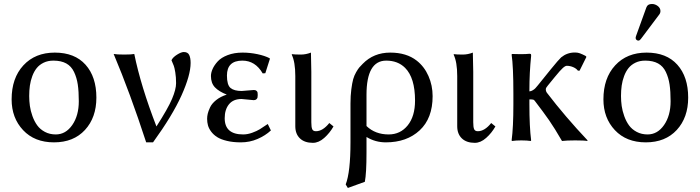

<svg xmlns="http://www.w3.org/2000/svg" viewBox="-20 -702 3499 960"><path d="M38.1 -205.1Q38.1 -311.5 96.9 -375.2Q155.8 -439 253.9 -439Q353.5 -439 407.7 -378.4Q461.9 -317.9 461.9 -213.9Q461.9 -114.3 404.8 -52.2Q347.7 9.8 250 9.8Q152.8 9.8 95.5 -51.3Q38.1 -112.3 38.1 -205.1ZM247.1 -398.9Q219.7 -398.9 198.5 -388.7Q177.2 -378.4 163.8 -361.8Q150.4 -345.2 141.6 -321.8Q132.8 -298.3 129.4 -273.9Q126 -249.5 126 -222.2Q126 -196.8 129.4 -172.4Q132.8 -147.9 142.3 -121.3Q151.9 -94.7 166.3 -75Q180.7 -55.2 204.6 -42.5Q228.5 -29.8 258.8 -29.8Q308.6 -29.8 341.3 -76.9Q374 -124 374 -195.8Q374 -245.1 368.9 -279.3Q363.8 -313.5 350.3 -342Q336.9 -370.6 311.3 -384.8Q285.6 -398.9 247.1 -398.9Z M762.2 -69.8Q820.3 -160.2 840.3 -207.8Q860.4 -255.4 860.4 -286.1Q860.4 -316.9 856.4 -340.3Q852.5 -363.8 849.1 -372.6Q845.7 -381.3 837.4 -400.9Q844.2 -415.5 865.2 -428.7Q886.2 -441.9 898.9 -441.9Q918.9 -441.9 926 -427.2Q933.1 -412.6 933.1 -387.2Q933.1 -326.2 887.5 -224.9Q841.8 -123.5 745.1 9.8H710.9Q630.4 -237.3 548.3 -432.1Q564.5 -429.2 601.1 -429.2Q638.2 -429.2 651.4 -432.1Q684.1 -271.5 762.2 -69.8Z M1191.9 -398.9Q1114.7 -398.9 1114.7 -324.2Q1114.7 -276.9 1132.8 -262Q1150.9 -247.1 1188.5 -247.1L1217.8 -249.5Q1247.1 -252 1249.5 -252Q1258.3 -252 1262.7 -247.8Q1267.1 -243.7 1267.8 -239.5Q1268.6 -235.4 1268.6 -227.1Q1268.6 -219.2 1267.6 -214.6Q1266.6 -210 1262 -205.6Q1257.3 -201.2 1248.5 -201.2Q1244.6 -201.2 1218.3 -204.1Q1191.9 -207 1187.5 -207Q1146.5 -207 1125 -180.7Q1103.5 -154.3 1103.5 -110.8Q1103.5 -29.8 1195.8 -29.8Q1217.8 -29.8 1241.2 -38.3Q1264.6 -46.9 1278.8 -55.7Q1293 -64.5 1318.8 -82L1334.5 -49.8Q1306.6 -23.9 1267.6 -7.1Q1228.5 9.8 1184.6 9.8Q1145 9.8 1114.5 2.4Q1084 -4.9 1065.7 -16.6Q1047.4 -28.3 1035.6 -44.2Q1023.9 -60.1 1019.8 -75.4Q1015.6 -90.8 1015.6 -107.9Q1015.6 -120.1 1018.6 -133.1Q1021.5 -146 1030.3 -165Q1039.1 -184.1 1060.5 -201.4Q1082 -218.8 1113.8 -229Q1074.2 -244.6 1054.4 -265.6Q1034.7 -286.6 1034.7 -321.8Q1034.7 -338.4 1043 -357.2Q1051.3 -376 1068.6 -395Q1085.9 -414.1 1118.4 -426.5Q1150.9 -439 1192.9 -439Q1230 -439 1267.1 -431.2Q1304.2 -423.3 1327.6 -411.1L1329.6 -408.2L1306.6 -335.9L1293.5 -335Q1256.3 -398.9 1191.9 -398.9Z M1456.5 -321.8Q1456.5 -392.1 1438.5 -429.2L1440.4 -431.2Q1452.1 -429.2 1484.4 -429.2Q1509.3 -429.2 1534.7 -439Q1536.6 -375 1536.6 -342.8V-90.8Q1536.6 -66.4 1541 -56.2Q1545.4 -45.9 1559.6 -45.9Q1593.8 -45.9 1626.5 -86.9L1647.5 -69.8Q1628.9 -37.1 1601.3 -12.5Q1573.7 12.2 1544.4 12.2Q1502.9 12.2 1479.7 -10Q1456.5 -32.2 1456.5 -70.8Z M1804.2 207 1719.2 237.8 1708.5 220.2Q1732.4 158.2 1732.4 9.8V-184.1Q1732.4 -223.6 1736.6 -255.4Q1740.7 -287.1 1745.8 -305.7Q1751 -324.2 1760.7 -341.1Q1770.5 -357.9 1776.4 -364.7Q1782.2 -371.6 1793.5 -382.8Q1848.1 -439 1931.2 -439Q2012.2 -439 2063.5 -398.9Q2101.6 -369.1 2122.3 -322Q2143.1 -274.9 2143.1 -221.2Q2143.1 -110.4 2078.4 -50.3Q2013.7 9.8 1909.2 9.8Q1856.4 9.8 1812.5 -17.1V61Q1812.5 164.6 1804.2 207ZM2055.2 -199.2Q2055.2 -313 2005.4 -362.8Q1969.2 -398.9 1911.1 -398.9Q1812.5 -398.9 1812.5 -228V-71.8Q1856 -29.8 1923.3 -29.8Q1981.9 -29.8 2018.6 -75.2Q2055.2 -120.6 2055.2 -199.2Z M2266.1 -321.8Q2266.1 -392.1 2248 -429.2L2250 -431.2Q2261.7 -429.2 2293.9 -429.2Q2318.8 -429.2 2344.2 -439Q2346.2 -375 2346.2 -342.8V-90.8Q2346.2 -66.4 2350.6 -56.2Q2355 -45.9 2369.1 -45.9Q2403.3 -45.9 2436 -86.9L2457 -69.8Q2438.5 -37.1 2410.9 -12.5Q2383.3 12.2 2354 12.2Q2312.5 12.2 2289.3 -10Q2266.1 -32.2 2266.1 -70.8Z M2546.9 -234.9Q2546.9 -369.6 2538.1 -429.2L2540 -432.1Q2555.2 -431.2 2583 -431.2Q2610.8 -431.2 2627 -433.1Q2632.8 -433.1 2634.3 -431.4Q2635.7 -429.7 2635.7 -422.9Q2627 -338.4 2627 -251V-245.1Q2635.7 -245.6 2644.3 -251Q2652.8 -256.3 2656.7 -260.7L2668.9 -274.9L2734.4 -356Q2772.9 -403.3 2785.6 -415Q2814.9 -439 2852.5 -439.5Q2856.4 -439.5 2860.1 -439.2Q2863.8 -439 2867.7 -438.5L2874 -437Q2876.5 -436.5 2880.4 -435.1L2886.2 -432.6Q2888.2 -432.1 2892.1 -430.2Q2896 -428.2 2897.2 -427.7Q2898.4 -427.2 2903.3 -424.8L2908.7 -421.9L2912.1 -417.5L2877.9 -348.6H2869.6Q2861.8 -359.4 2846.2 -366.2Q2830.6 -373 2814 -373Q2806.2 -373 2793.9 -361.8Q2782.2 -351.6 2753.9 -316.9L2718.8 -273.9Q2709 -262.7 2709 -255.9Q2709 -245.6 2714.8 -237.8Q2805.2 -119.6 2918 0L2916 2.9Q2902.8 0 2856 0Q2812.5 0 2790 2.9Q2752.4 -62 2725.8 -100.3Q2699.2 -138.7 2652.8 -199.2L2651.4 -200.2L2650.4 -201.2Q2650.4 -201.7 2649.4 -202.1L2647.9 -203.1Q2647.5 -203.1 2646.2 -203.6Q2645 -204.1 2644 -204.1Q2643.1 -204.1 2641.4 -204.3Q2639.6 -204.6 2637.5 -204.8Q2635.3 -205.1 2632.8 -205.1H2627V-180.2Q2627 -67.9 2635.7 0L2633.8 2.9Q2615.2 0 2586.9 0Q2558.6 0 2540 2.9L2538.1 0Q2546.9 -64.9 2546.9 -180.2Z M3239.7 -682.1Q3255.4 -682.1 3268.8 -671.9Q3282.2 -661.6 3282.2 -647Q3282.2 -636.7 3275.9 -628.9L3184.1 -506.8Q3178.2 -499 3171.9 -499Q3166 -499 3162.1 -502.9Q3158.2 -506.8 3158.2 -512.2Q3158.2 -516.1 3160.2 -522L3211.9 -665Q3217.8 -682.1 3239.7 -682.1ZM2997.1 -205.1Q2997.1 -311.5 3055.9 -375.2Q3114.7 -439 3212.9 -439Q3312.5 -439 3366.7 -378.4Q3420.9 -317.9 3420.9 -213.9Q3420.9 -114.3 3363.8 -52.2Q3306.6 9.8 3209 9.8Q3111.8 9.8 3054.4 -51.3Q2997.1 -112.3 2997.1 -205.1ZM3206.1 -398.9Q3178.7 -398.9 3157.5 -388.7Q3136.2 -378.4 3122.8 -361.8Q3109.4 -345.2 3100.6 -321.8Q3091.8 -298.3 3088.4 -273.9Q3085 -249.5 3085 -222.2Q3085 -196.8 3088.4 -172.4Q3091.8 -147.9 3101.3 -121.3Q3110.8 -94.7 3125.2 -75Q3139.6 -55.2 3163.6 -42.5Q3187.5 -29.8 3217.8 -29.8Q3267.6 -29.8 3300.3 -76.9Q3333 -124 3333 -195.8Q3333 -245.1 3327.9 -279.3Q3322.8 -313.5 3309.3 -342Q3295.9 -370.6 3270.3 -384.8Q3244.6 -398.9 3206.1 -398.9Z"/></svg>

Font: Linux Biolinum G
Style: Regular
Weight: 400
Designer: Philipp H. Poll
Foundry: Philipp H. Poll
Version: Version 1.1.0 ; ttfautohint (v1.6)